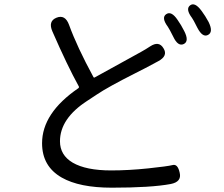

<svg xmlns="http://www.w3.org/2000/svg" viewBox="-20 -829 1040 890"><path d="M498 41Q348 41 266 -6Q175 -58 175 -165Q175 -305 343 -420Q348 -424 345 -429Q292 -525 223 -683Q202 -731 242 -747Q282 -763 300 -714Q337 -612 413 -472Q415 -468 419 -470L633 -588Q655 -600 676 -614Q717 -641 738 -605Q760 -570 713 -545L653 -513Q630 -501 606 -489Q481 -426 429 -391Q407 -376 385 -362Q258 -280 258 -174Q258 -110 317 -75Q379 -39 495 -39Q577 -39 667 -48.5Q757 -58 780.5 -64Q804 -70 813 -28Q823 14 771 24Q680 41 498 41ZM832 -625Q805 -612 783 -659Q765 -695 758 -705Q727 -747 750 -763Q774 -780 803 -737Q820 -713 834 -685Q858 -638 832 -625ZM944 -667Q919 -654 895 -700Q875 -740 870 -746Q839 -787 861 -804Q883 -821 914 -779Q932 -755 947 -727Q970 -680 944 -667Z"/></svg>

Font: Resource Han Rounded JP
Style: Regular
Weight: 400
Designer: Cyano Hao (round all glyphs); Ryoko NISHIZUKA 西塚涼子 (kana, bopomofo & ideographs); Paul D. Hunt (Latin, Greek & Cyrillic)
Foundry: Cyano Hao
Version: 0.990